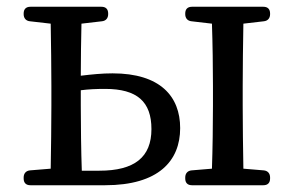

<svg xmlns="http://www.w3.org/2000/svg" viewBox="-20 -541 878 568"><path d="M274 -36H222C220 -91 219 -174 219 -228V-274C242 -277 265 -278 291 -278C386 -278 428 -240 428 -159C428 -76 378 -36 274 -36ZM70 7H291C449 7 513 -65 513 -162C513 -256 454 -324 313 -324C282 -324 252 -321 219 -317C219 -365 220 -426 221 -471L281 -478C293 -479 300 -487 300 -499V-501C300 -514 293 -521 280 -521H70C57 -521 50 -514 50 -501V-499C50 -487 57 -479 69 -478L130 -471C131 -415 132 -337 132 -287V-228C132 -177 131 -98 130 -42L69 -37C57 -36 50 -28 50 -16V-13C50 0 57 7 70 7ZM548 7H759C772 7 779 0 779 -13V-16C779 -28 772 -36 760 -37L700 -42C699 -98 698 -177 698 -228V-287C698 -337 699 -415 700 -471L760 -478C772 -479 779 -487 779 -499V-501C779 -514 772 -521 759 -521H548C535 -521 528 -514 528 -501V-499C528 -487 535 -479 547 -478L607 -471C609 -415 610 -337 610 -287V-228C610 -177 609 -98 607 -42L547 -37C535 -36 528 -28 528 -16V-13C528 0 535 7 548 7Z"/></svg>

Font: 寒蝉锦书宋 Text
Style: Regular
Weight: 400
Designer: 寒蝉锦书宋{Warren} 思源宋体{Ryoko NISHIZUKA 西塚涼子 (kana & ideographs); Frank Grießhammer (Latin, Greek & Cyrillic); Wenlong ZHANG 
Foundry: Adobe & ChillType
Version: Version 2.000;Glyphs 3.1.1 (3135)